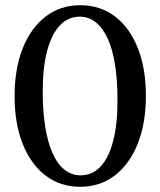

<svg xmlns="http://www.w3.org/2000/svg" viewBox="-20 -706 616 737"><path d="M289.5 -33Q334 -33 365.8 -66.5Q397.5 -100 414.2 -164.2Q431 -228.5 431 -320.5Q431 -398 421.5 -458Q412 -518 393 -558.8Q374 -599.5 347.2 -620.8Q320.5 -642 286 -642Q241.5 -642 209.8 -608.5Q178 -575 161 -511Q144 -447 144 -354.5Q144 -277 154 -217Q164 -157 182.5 -116.2Q201 -75.5 228 -54.2Q255 -33 289.5 -33ZM288 -686Q365 -686 421.5 -642.8Q478 -599.5 509 -521.5Q540 -443.5 540 -338.5Q540 -233 508.8 -154.5Q477.5 -76 420.8 -32.5Q364 11 287.5 11Q211.5 11 154.8 -32.2Q98 -75.5 67 -153.8Q36 -232 36 -336.5Q36 -442 67.2 -520.5Q98.5 -599 155.2 -642.5Q212 -686 288 -686Z"/></svg>

Font: Newsreader 24pt Medium
Style: Regular
Weight: 500
Designer: Hugues Gentile
Foundry: Production Type
Version: Version 1.003